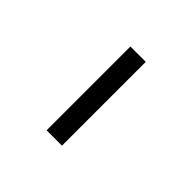

<svg xmlns="http://www.w3.org/2000/svg" viewBox="69 -667 725 725"><g transform="rotate(-45 432.0 -304.0)"><path d="M208.5 -263V-345H656V-263Z"/></g></svg>

Font: Trispace SemiExpanded
Style: Regular
Weight: 400
Width: 6
Designer: Tyler Finck
Foundry: Etcetera Type Company
Version: Version 1.210; ttfautohint (v1.8.3)